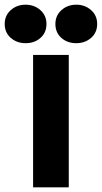

<svg xmlns="http://www.w3.org/2000/svg" viewBox="-83 -798 434 818"><path d="M210 0H58V-564H210ZM-63 -696Q-63 -732 -37 -755Q-11 -778 26 -778Q63 -778 89 -755Q115 -732 115 -696Q115 -659 89.5 -636.5Q64 -614 26 -614Q-11 -614 -37 -636.5Q-63 -659 -63 -696ZM153 -696Q153 -732 179 -755Q205 -778 242 -778Q279 -778 305 -755Q331 -732 331 -696Q331 -659 305 -636.5Q279 -614 242 -614Q204 -614 178.5 -636.5Q153 -659 153 -696Z"/></svg>

Font: Open Sauce One ExtraBold
Style: Regular
Weight: 800
Designer: Alfredo Marco Pradil
Foundry: Creative Sauce Fz LLC
Version: Version 1.477